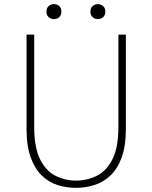

<svg xmlns="http://www.w3.org/2000/svg" viewBox="-20 -893 734 926"><path d="M346 13Q302 13 259.5 0Q217 -13 183 -45Q149 -77 128.5 -132.5Q108 -188 108 -272V-726H145V-280Q145 -181 173.5 -124.5Q202 -68 248 -45Q294 -22 346 -22Q400 -22 446.5 -45Q493 -68 522 -124.5Q551 -181 551 -280V-726H587V-272Q587 -188 566.5 -132.5Q546 -77 511 -45Q476 -13 433 0Q390 13 346 13ZM240 -801Q225 -801 214.5 -810.5Q204 -820 204 -837Q204 -854 214.5 -863.5Q225 -873 240 -873Q256 -873 266 -863.5Q276 -854 276 -837Q276 -820 266 -810.5Q256 -801 240 -801ZM452 -801Q437 -801 426.5 -810.5Q416 -820 416 -837Q416 -854 426.5 -863.5Q437 -873 452 -873Q467 -873 477.5 -863.5Q488 -854 488 -837Q488 -820 477.5 -810.5Q467 -801 452 -801Z"/></svg>

Font: Noto Sans JP
Style: Regular
Weight: 100
Designer: Ryoko NISHIZUKA 西塚涼子 (kana, bopomofo & ideographs); Paul D. Hunt (Latin, Greek & Cyrillic); Sandoll Communications 산돌커뮤니
Foundry: Adobe
Version: Version 2.004;hotconv 1.0.118;makeotfexe 2.5.65603